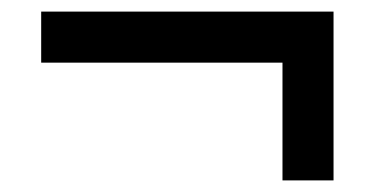

<svg xmlns="http://www.w3.org/2000/svg" viewBox="-20 -419 646 331"><path d="M555 -108V-399H51V-311H467V-108Z"/></svg>

Font: STIXGeneral
Style: Bold Italic
Weight: 700
Italic angle: -16.33°
Designer: MicroPress Inc., with final additions and corrections provided by Coen Hoffman, Elsevier (retired)
Version: Version 1.1.0